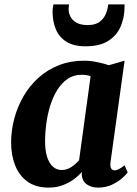

<svg xmlns="http://www.w3.org/2000/svg" viewBox="-20 -843 622 873"><path d="M482.5 -106Q480 -85.5 485.5 -77Q491 -68.5 501.5 -68.5Q509 -68.5 519.5 -73.5Q530 -78.5 546.5 -91.5L560.5 -59Q555 -50.5 536.8 -34Q518.5 -17.5 490.2 -3.8Q462 10 426 10Q395 10 374.2 -5Q353.5 -20 351.5 -50L352.5 -61.5Q337 -43.5 314.8 -27.2Q292.5 -11 264.2 -0.5Q236 10 201 10Q142 10 104.2 -17.8Q66.5 -45.5 48.5 -92Q30.5 -138.5 30.5 -194Q30.5 -250 45 -304Q59.5 -358 87 -405.5Q114.5 -453 155 -489.5Q195.5 -526 247.8 -546.5Q300 -567 363 -567Q391 -567 422.2 -560.5Q453.5 -554 475 -546.5L546.5 -567ZM392 -496.5Q382.5 -500 372.2 -501.5Q362 -503 351.5 -503Q315.5 -503 288.2 -484.8Q261 -466.5 241.2 -435.2Q221.5 -404 209 -364.5Q196.5 -325 190.8 -282.5Q185 -240 185 -199.5Q185 -158.5 194.2 -129.5Q203.5 -100.5 220.5 -85.2Q237.5 -70 260.5 -70Q272.5 -70 283.2 -73.5Q294 -77 304 -83.2Q314 -89.5 322.8 -97.5Q331.5 -105.5 339.5 -114ZM369 -632.5Q314.5 -632.5 281.5 -653.5Q248.5 -674.5 233.8 -710.2Q219 -746 219 -790.5Q219 -799.5 220.2 -808.2Q221.5 -817 223 -823H294Q293.5 -818.5 292.8 -813.2Q292 -808 292 -802Q292 -782.5 301.2 -765.8Q310.5 -749 329.5 -739Q348.5 -729 378.5 -729Q414.5 -729 434 -744.5Q453.5 -760 462 -781.8Q470.5 -803.5 472 -823H546.5Q546.5 -818.5 546.2 -814Q546 -809.5 546 -804Q545 -759.5 527.5 -720.2Q510 -681 471.8 -656.8Q433.5 -632.5 369 -632.5Z"/></svg>

Font: Merriweather 20pt ExtraBold
Style: Italic
Weight: 800
Italic angle: -7.8°
Version: Version 2.101